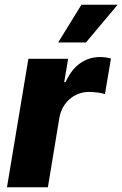

<svg xmlns="http://www.w3.org/2000/svg" viewBox="-20 -795 519 815"><path d="M9.6 0 100.5 -545.5H269.2L252.5 -446H258.2Q282.7 -500.4 320.5 -526.6Q358.3 -552.9 403.4 -552.9Q426.8 -552.9 451 -546.9L425.4 -395.6Q419.4 -397.7 411.2 -399.5Q403.1 -401.3 394 -402.3Q384.9 -403.4 375.7 -404.1Q366.5 -404.8 358.3 -404.8Q334.2 -404.8 313 -396.7Q291.9 -388.5 275.4 -374.1Q258.9 -359.7 247.7 -339.7Q236.5 -319.6 232.2 -296.2L183.2 0ZM226.9 -614.7 325.6 -774.9H479.4L344.8 -614.7Z"/></svg>

Font: Inter P Extra Bold
Style: Italic
Weight: 800
Italic angle: 9.39999°
Designer: Rasmus Andersson
Foundry: rsms
Version: Version 3.018;git-588b23468